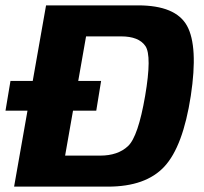

<svg xmlns="http://www.w3.org/2000/svg" viewBox="-42 -695 760 715"><path d="M-21.5 -283H316.5L334.5 -393.5H-3ZM10.5 0H360Q501 0 570.2 -74.8Q639.5 -149.5 668.5 -338Q696.5 -522.5 654.5 -598.8Q612.5 -675 472 -675H129.5ZM200.5 -115.5 278.5 -559.5H409Q475 -559.5 499.5 -523.5Q524 -487.5 498.5 -338Q472.5 -186.5 434.8 -151Q397 -115.5 331 -115.5Z"/></svg>

Font: Anybody
Style: Bold Italic
Weight: 700
Italic angle: -10°
Designer: Tyler Finck
Foundry: Etcetera Type Company
Version: Version 1.113;gftools[0.9.25]